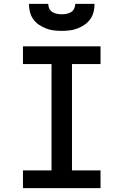

<svg xmlns="http://www.w3.org/2000/svg" viewBox="-20 -975 640 995"><path d="M99 0V-92H247V-643H99V-735H501V-643H353V-92H501V0ZM300 -815Q279 -815 258.5 -817.5Q238 -820 218.5 -827.5Q199 -835 181.5 -847Q164 -859 152 -876Q140 -893 135 -913.5Q130 -934 130 -955H230Q230 -942 235.5 -930.5Q241 -919 251.5 -912.5Q262 -906 274.5 -903.5Q287 -901 300 -901Q313 -901 325.5 -903.5Q338 -906 348.5 -912.5Q359 -919 364.5 -930.5Q370 -942 370 -955H470Q470 -934 465 -913.5Q460 -893 448 -876Q436 -859 418.5 -847Q401 -835 381.5 -827.5Q362 -820 341.5 -817.5Q321 -815 300 -815Z"/></svg>

Font: Iosevka Curly Slab SmBdEx
Style: Regular
Weight: 600
Width: 7
Monospace: yes
Designer: Belleve Invis
Foundry: Belleve Invis
Version: Version 11.1.0; ttfautohint (v1.8.3)